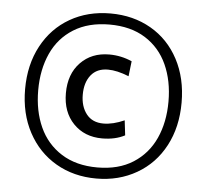

<svg xmlns="http://www.w3.org/2000/svg" viewBox="-49 -744 818 759"><g transform="rotate(5 360.0 -364.5)"><path d="M49 -365Q49 -462 89 -536.5Q129 -611 199.5 -651.5Q270 -692 360 -692Q450 -692 520.5 -651.5Q591 -611 630.5 -536.5Q670 -462 670 -365Q670 -268 630.5 -193.5Q591 -119 520 -78Q449 -37 360 -37Q270 -37 199.5 -78Q129 -119 89 -193.5Q49 -268 49 -365ZM618 -365Q618 -447 589 -511Q560 -575 502 -611.5Q444 -648 360 -648Q276 -648 217.5 -611.5Q159 -575 130 -511Q101 -447 101 -365Q101 -283 130 -219Q159 -155 217.5 -118Q276 -81 360 -81Q444 -81 502 -118Q560 -155 589 -219Q618 -283 618 -365ZM211 -363Q211 -439 255 -484.5Q299 -530 369 -530Q416 -530 459 -511L452 -451Q405 -470 369 -470Q325 -470 301.5 -440.5Q278 -411 278 -363Q278 -316 301.5 -286Q325 -256 369 -256Q407 -256 452 -276L459 -217Q421 -197 369 -197Q299 -197 255 -242.5Q211 -288 211 -363Z"/></g></svg>

Font: Cabin
Style: Regular
Weight: 400
Designer: Pablo Impallari
Foundry: Pablo Impallari. http://www.impallari.com Igino Marini. http://www.ikern.com
Version: Version 2.200